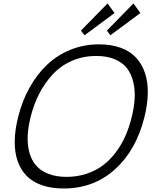

<svg xmlns="http://www.w3.org/2000/svg" viewBox="-20 -1075 876 1105"><path d="M737.8 -399.9Q752 -457 754.9 -507.8Q757.8 -558.6 746.8 -604Q735.8 -649.4 710.9 -682.1Q686 -714.8 641.1 -733.9Q596.2 -752.9 534.2 -752.9Q458.5 -752.9 394 -724.9Q329.6 -696.8 283.7 -647.2Q237.8 -597.7 205.8 -535.6Q173.8 -473.6 155.8 -399.9Q141.6 -342.3 139.4 -292Q137.2 -241.7 148.9 -198.2Q160.6 -154.8 186.5 -123.8Q212.4 -92.8 257.1 -75Q301.8 -57.1 362.8 -57.1Q424.3 -57.1 478 -75Q531.7 -92.8 572.5 -123.5Q613.3 -154.3 646.2 -198Q679.2 -241.7 701.4 -292Q723.6 -342.3 737.8 -399.9ZM811 -399.9Q763.7 -210.4 641.6 -100.3Q519.5 9.8 346.2 9.8Q275.4 9.8 221.4 -9Q167.5 -27.8 133.1 -63Q98.6 -98.1 81.3 -148.4Q64 -198.7 64.7 -262Q65.4 -325.2 84 -399.9Q106.9 -493.2 149.7 -570.1Q192.4 -647 251.2 -702.6Q310.1 -758.3 386.5 -789.1Q462.9 -819.8 549.8 -819.8Q620.6 -819.8 674.6 -800Q728.5 -780.3 762.7 -743.7Q796.9 -707 814.2 -655.3Q831.5 -603.5 830.6 -539.1Q829.6 -474.6 811 -399.9ZM599.1 -1055.2 639.2 -1000 466.8 -872.1 445.8 -898.9ZM748 -1055.2 788.1 -1000 615.2 -872.1 595.2 -898.9Z"/></svg>

Font: Sinkin Sans 300 Light Italic
Style: Regular
Weight: 300
Italic angle: -112°
Designer: Keith Bates
Foundry: K-Type
Version: Sinkin Sans (version 1.0)  by Keith Bates   •   © 2014   www